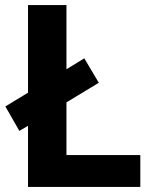

<svg xmlns="http://www.w3.org/2000/svg" viewBox="-20 -734 605 754"><path d="M90 0H531V-125H241V-332L368 -409L311 -505L241 -462V-714H90V-370L1 -316L56 -220L90 -240Z"/></svg>

Font: Noto Sans Javanese
Style: Bold
Weight: 700
Designer: Monotype Design Team
Foundry: Monotype Imaging Inc.
Version: Version 2.005